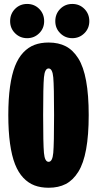

<svg xmlns="http://www.w3.org/2000/svg" viewBox="-20 -916 490 948"><path d="M30 -811.5Q30 -847.5 54.2 -872Q78.5 -896.5 114 -896.5Q149.5 -896.5 173.8 -872Q198 -847.5 198 -811.5Q198 -776 173.5 -751.8Q149 -727.5 114 -727.5Q79 -727.5 54.5 -751.8Q30 -776 30 -811.5ZM253 -811.5Q253 -847.5 277.2 -872Q301.5 -896.5 337 -896.5Q372.5 -896.5 396.8 -872Q421 -847.5 421 -811.5Q421 -776 396.5 -751.8Q372 -727.5 337 -727.5Q302 -727.5 277.5 -751.8Q253 -776 253 -811.5ZM220 11Q181 11 150.5 -0.5Q120 -12 95.2 -38Q70.5 -64 54.2 -105.2Q38 -146.5 29.5 -207.2Q21 -268 21 -348Q21 -427.5 29.5 -488Q38 -548.5 54.2 -589.8Q70.5 -631 95.2 -657Q120 -683 150.5 -694.5Q181 -706 220 -706Q269 -706 304.8 -687.5Q340.5 -669 366.5 -627.8Q392.5 -586.5 405.2 -516.8Q418 -447 418 -348Q418 -248.5 405.2 -178.8Q392.5 -109 366.5 -67.5Q340.5 -26 304.8 -7.5Q269 11 220 11ZM247 -348Q247 -490 243 -534Q239 -578 220 -578Q201 -578 197 -534Q193 -490 193 -348Q193 -205 197 -161Q201 -117 220 -117Q239 -117 243 -161Q247 -205 247 -348Z"/></svg>

Font: League Mono Condensed ExtraBold
Style: Regular
Weight: 800
Width: 1
Designer: Tyler Finck
Foundry: The League of Moveable Type / Tyler Finck
Version: Version 2.210